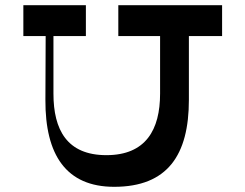

<svg xmlns="http://www.w3.org/2000/svg" viewBox="-20 -720 946 740"><path d="M836 -700H436V-581H597V-359C597 -220 542 -122 390 -122C238 -122 186 -220 186 -359V-581H311V-700H70V-581H156L155 -335C154 -123 235 0 420 0C626 0 708 -123 708 -335V-581H836Z"/></svg>

Font: Space Cowgirl Medium
Style: Regular
Weight: 600
Designer: Valery Marier
Foundry: Valery Marier
Version: Version 1.000;hotconv 1.0.109;makeotfexe 2.5.65596